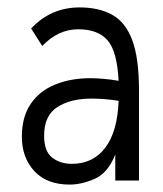

<svg xmlns="http://www.w3.org/2000/svg" viewBox="-20 -487 440 518"><path d="M168 11Q106 11 72.5 -25.5Q39 -62 39 -118Q39 -172 63 -207Q87 -242 129 -259Q171 -276 223 -276Q259 -276 300 -269Q296 -349 270 -378.5Q244 -408 191 -408Q137 -408 94 -363L64 -410Q117 -467 195 -467Q246 -467 282 -447.5Q318 -428 336.5 -379.5Q355 -331 355 -243V0H291V-70Q271 -20 235.5 -4.5Q200 11 168 11ZM99 -121Q99 -79 120.5 -62Q142 -45 174 -45Q231 -45 264 -88.5Q297 -132 300 -215Q282 -218 263 -219.5Q244 -221 227 -221Q170 -221 134.5 -198Q99 -175 99 -121Z"/></svg>

Font: Inconsolata Condensed
Style: Regular
Weight: 400
Width: 3
Monospace: yes
Designer: Raph Levien, Cyreal, Brenton Simpson
Foundry: Raph Levien, Cyreal, Google
Version: Version 3.000; ttfautohint (v1.8.2.53-6de2)